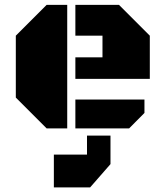

<svg xmlns="http://www.w3.org/2000/svg" viewBox="-20 -539 690 806"><path d="M175.8 0 46.4 -129.4V-389.2L175.8 -518.6H262.2V0ZM296.4 -208V-298.3H410.2V-389.2H296.4V-518.6H479.5L608.9 -389.2V-208ZM296.4 0V-121.1H586.4V-64.9L522 0ZM206.1 247.6V109.9H345.2V30.3H443.8V149.9L358.4 247.6Z"/></svg>

Font: Black Ops One
Style: Regular
Weight: 400
Designer: James Grieshaber, Eben Sorkin
Foundry: Sorkin Type Co.
Version: Version 1.004; ttfautohint (v1.8.4.7-5d5b)